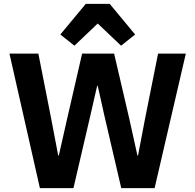

<svg xmlns="http://www.w3.org/2000/svg" viewBox="-20 -976 1013 996"><path d="M425 -956 293 -797 366 -739 487 -854 608 -739 681 -797 549 -956ZM361 0 449 -378 484 -531H487L521 -378L609 0H782L944 -698H800L733 -363L696 -169H693L650 -363L572 -698H406L329 -363L285 -169H282L245 -363L179 -698H29L187 0Z"/></svg>

Font: LVC Sans
Style: Bold
Weight: 700
Designer: Mike Abbink, Paul van der Laan, Pieter van Rosmalen
Foundry: Bold Monday
Version: Version 3.0